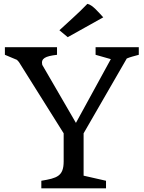

<svg xmlns="http://www.w3.org/2000/svg" viewBox="-20 -997 760 1016"><path d="M198.7 -0.5H541V-40.5L422.4 -67.4V-291.5L650.9 -687.5C668 -694.8 689 -700.2 714.4 -707V-747.1H485.8V-707L566.4 -684.1L381.8 -346.7L203.6 -653.8C195.8 -688 219.2 -699.7 281.7 -707V-747.1H5.9V-707L69.8 -680.2L80.1 -668.9L316.9 -291.5V-143.1C316.9 -64.5 281.7 -54.2 198.7 -40.5ZM338.4 -800.3 526.4 -905.3C502.9 -930.2 469.7 -971.7 442.4 -976.6C392.6 -924.3 345.7 -885.3 294.4 -836.9Z"/></svg>

Font: Donegal One
Style: Regular
Weight: 400
Designer: Gary Lonergan
Foundry: Sorkin Type Co.
Version: Version 1.004